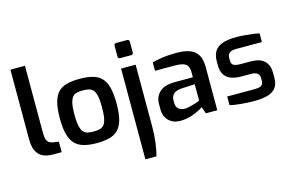

<svg xmlns="http://www.w3.org/2000/svg" viewBox="-117 -1053 2417 1580"><g transform="rotate(-15 1092.0 -263.0)"><path d="M222 2Q169 2 133.5 -16Q98 -34 80.5 -72Q63 -110 63 -173V-763H187V-190Q187 -154 194.5 -134Q202 -114 216 -105.5Q230 -97 250 -94L295 -88V2Z M593 5Q530 5 484 -8Q438 -21 409 -52Q380 -83 366 -136Q352 -189 352 -269Q352 -352 366 -405.5Q380 -459 409.5 -489.5Q439 -520 485 -531.5Q531 -543 593 -543Q657 -543 703 -530.5Q749 -518 778 -488Q807 -458 821 -404.5Q835 -351 835 -269Q835 -188 821.5 -134.5Q808 -81 779 -50.5Q750 -20 704 -7.5Q658 5 593 5ZM593 -94Q624 -94 646 -99.5Q668 -105 682.5 -122.5Q697 -140 704 -175.5Q711 -211 711 -270Q711 -328 704 -363Q697 -398 682.5 -415.5Q668 -433 646 -438.5Q624 -444 593 -444Q563 -444 541 -438.5Q519 -433 505 -415.5Q491 -398 483.5 -363Q476 -328 476 -270Q476 -211 483.5 -175.5Q491 -140 505 -122.5Q519 -105 541 -99.5Q563 -94 593 -94Z M961 -621Q942 -621 942 -639V-730Q942 -750 961 -750H1054Q1063 -750 1067.5 -744Q1072 -738 1072 -730V-639Q1072 -621 1054 -621ZM945 237V-536H1069V-9Q1069 57 1061 123.5Q1053 190 1039 237Z M1307 6Q1247 6 1209 -30Q1171 -66 1171 -129V-174Q1171 -236 1213.5 -275Q1256 -314 1344 -314H1497V-361Q1497 -389 1487 -408Q1477 -427 1451 -436.5Q1425 -446 1372 -446H1210V-518Q1247 -528 1297 -535.5Q1347 -543 1416 -543Q1482 -544 1528 -527.5Q1574 -511 1597.5 -473Q1621 -435 1621 -369V0H1524L1503 -58Q1496 -52 1478 -42Q1460 -32 1433 -20.5Q1406 -9 1373.5 -1.5Q1341 6 1307 6ZM1367 -81Q1380 -81 1396.5 -84.5Q1413 -88 1430 -92.5Q1447 -97 1461.5 -101.5Q1476 -106 1485.5 -110Q1495 -114 1497 -115V-255L1381 -249Q1335 -245 1314.5 -225Q1294 -205 1294 -172V-150Q1294 -125 1304.5 -109.5Q1315 -94 1331.5 -88Q1348 -82 1367 -81Z M1936 6Q1913 6 1883.5 4.5Q1854 3 1824.5 0.5Q1795 -2 1770 -6Q1745 -10 1729 -15V-88H1960Q1985 -88 2002.5 -92Q2020 -96 2029 -108Q2038 -120 2038 -144V-163Q2038 -188 2021.5 -202.5Q2005 -217 1964 -217H1883Q1836 -217 1799.5 -230Q1763 -243 1742 -274Q1721 -305 1721 -358V-388Q1721 -439 1740.5 -472.5Q1760 -506 1805.5 -523.5Q1851 -541 1927 -541Q1959 -541 1996 -538Q2033 -535 2067 -530.5Q2101 -526 2121 -520V-447H1903Q1866 -447 1846.5 -434.5Q1827 -422 1827 -388V-369Q1827 -347 1836 -336Q1845 -325 1863 -321Q1881 -317 1906 -317H1989Q2068 -317 2106 -281Q2144 -245 2144 -179V-135Q2144 -81 2119 -50Q2094 -19 2047.5 -6.5Q2001 6 1936 6Z"/></g></svg>

Font: Exo Thin SemiBold
Style: Regular
Weight: 600
Version: Version 2.000